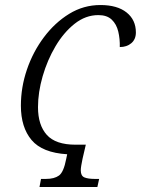

<svg xmlns="http://www.w3.org/2000/svg" viewBox="-20 -743 560 763"><path d="M137 0 143 -32H163Q196 -32 214.5 -45.5Q233 -59 243 -111L247 -130Q148 -136 105.5 -186.5Q63 -237 63 -323Q63 -396 87 -466.5Q111 -537 154.5 -595Q198 -653 255 -688Q312 -723 379 -723Q446 -723 483 -693.5Q520 -664 520 -614Q520 -587 502 -571.5Q484 -556 456 -556Q457 -588 450 -617.5Q443 -647 424 -665Q405 -683 371 -683Q320 -683 276.5 -648.5Q233 -614 200.5 -559Q168 -504 149.5 -440Q131 -376 131 -317Q131 -246 166 -207Q201 -168 280 -168H321L308 -112Q305 -97 303 -85.5Q301 -74 301 -66Q301 -44 315.5 -38Q330 -32 356 -32H374L367 0Z"/></svg>

Font: Noto Serif Condensed Light
Style: Italic
Weight: 300
Width: 3
Italic angle: -12°
Designer: Monotype Design Team
Foundry: Monotype Imaging Inc.
Version: Version 2.014; ttfautohint (v1.8.4.7-5d5b)